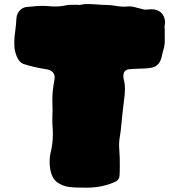

<svg xmlns="http://www.w3.org/2000/svg" viewBox="-20 -874 863 924"><path d="M366.2 28.8C346.2 28.8 327.1 27.8 310.1 25.4C290.5 22.5 272 15.1 254.4 2.9C230.5 -16.1 218.8 -49.8 218.8 -98.1C218.8 -110.4 220.2 -123 222.7 -135.3C230.5 -165.5 234.4 -196.3 234.4 -228C234.4 -228 233.9 -250.5 233.9 -250.5C232.4 -266.6 231.9 -282.2 231.9 -298.3C231.9 -298.3 232.9 -346.2 232.9 -346.2C232.9 -346.2 231.9 -393.1 231.9 -393.1C231.9 -424.8 235.4 -456.1 241.7 -487.8C242.7 -492.2 243.2 -496.6 243.2 -500.5C243.2 -523.9 228.5 -537.6 198.7 -541.5C162.1 -546.9 127 -555.2 92.3 -566.4C79.1 -571.3 68.4 -583.5 60.1 -603.5C52.7 -623.5 49.3 -638.7 49.3 -649.9C48.8 -661.1 48.8 -667.5 48.8 -669.4C48.8 -688.5 50.3 -707.5 53.7 -726.6C56.2 -746.6 58.1 -766.1 59.1 -786.1C60.5 -801.3 65.9 -813.5 75.2 -823.7C84.5 -834 96.2 -839.4 110.8 -840.8C110.8 -840.8 130.9 -842.3 130.9 -842.3C149.4 -844.7 168 -845.7 187 -845.7C196.3 -845.7 205.6 -845.2 215.8 -844.2C225.6 -843.3 235.4 -842.8 245.6 -842.8C265.1 -842.8 284.7 -845.2 303.7 -849.6C307.6 -850.1 311.5 -850.6 314.9 -850.6C314.9 -850.6 349.6 -851.1 349.6 -851.1C351.1 -851.1 352.5 -851.1 355 -850.6C356.9 -850.1 359.9 -850.1 363.3 -850.1C364.7 -850.1 366.2 -850.6 367.7 -851.1C378.9 -853.5 389.6 -854.5 400.4 -854.5C412.6 -854.5 427.7 -854 446.8 -852.5C465.3 -851.1 480.5 -850.1 492.7 -850.1C507.8 -850.1 522.5 -848.6 537.6 -845.7C550.8 -843.3 563.5 -841.8 576.7 -841.8C584.5 -841.8 592.8 -842.3 602.1 -843.3C612.8 -843.3 623 -841.8 633.3 -838.4C638.7 -836.4 644.5 -835 649.9 -834C653.8 -833.5 657.7 -832.5 661.1 -831.1C668 -828.6 674.8 -827.6 681.6 -827.6C681.6 -827.6 707 -829.6 707 -829.6C727.1 -829.6 743.2 -824.2 754.4 -814C767.6 -801.3 774.4 -785.2 774.4 -765.6C774.4 -761.2 773.4 -755.9 772 -750C772 -750 772.9 -723.6 772.9 -723.6C772.9 -723.6 772.5 -714.4 772.5 -714.4C772.5 -711.9 772.5 -710.4 772.9 -709.5C772.9 -709.5 772.9 -674.3 772.9 -674.3C772.9 -660.2 770 -645 764.6 -627.9C764.6 -627.9 759.3 -606.4 759.3 -606.4C753.9 -577.6 741.2 -559.6 721.7 -551.8C710.4 -546.9 686 -543.9 648.9 -543.5C632.3 -543 615.7 -542 599.1 -540.5C582 -537.6 573.7 -526.9 573.7 -508.3C573.7 -502.9 574.2 -497.1 575.7 -490.7C579.6 -476.6 581.5 -461.9 581.5 -447.8C581.5 -430.2 579.6 -408.2 575.7 -382.3C572.3 -356.9 567.4 -311 561 -244.6C560.1 -236.8 559.1 -229 557.6 -221.7C555.2 -208.5 553.7 -195.8 553.2 -183.1C553.2 -169.4 553.7 -155.8 554.7 -142.6C556.2 -125 556.6 -103 556.6 -77.1C556.6 -60.1 556.2 -43.5 555.2 -26.9C554.7 -22.5 553.2 -17.6 550.3 -12.7C546.9 -7.3 543.5 -3.9 539.1 -1.5C498 19 449.2 29.3 392.1 29.3C383.8 28.8 375.5 28.8 366.2 28.8Z"/></svg>

Font: Kaph
Style: Regular
Weight: 400
Designer: GGBotNet
Foundry: f0n7.com